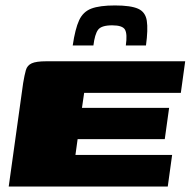

<svg xmlns="http://www.w3.org/2000/svg" viewBox="-20 -685 700 705"><path d="M12 0 65 -380Q70 -410 75 -427.5Q80 -445 96.5 -452.5Q113 -460 150 -460H660L644 -344H289L281 -289H601L585 -174H265L257 -116H612L596 0ZM402 -665Q460 -665 487 -653Q514 -641 519 -609Q524 -577 516 -518H442Q448 -560 439 -576Q430 -592 392 -592Q352 -592 340 -575.5Q328 -559 323 -518H247Q256 -579 270.5 -610.5Q285 -642 315.5 -653.5Q346 -665 402 -665Z"/></svg>

Font: Genos Thin Black
Style: Italic
Weight: 900
Italic angle: -8°
Version: Version 1.010